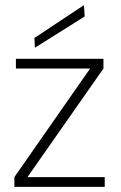

<svg xmlns="http://www.w3.org/2000/svg" viewBox="-20 -728 470 748"><path d="M36 0V-38L331 -461H42V-499H383V-461L87 -38H388V0ZM116 -542 114 -580 307 -708 310 -664Z"/></svg>

Font: DM Sans 20pt ExtraLight
Style: Regular
Weight: 250
Version: Version 4.004;gftools[0.9.30]